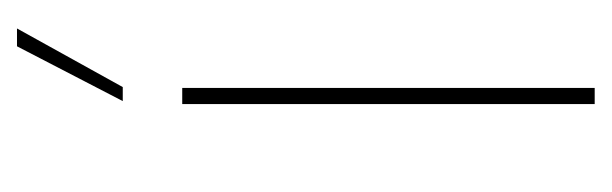

<svg xmlns="http://www.w3.org/2000/svg" viewBox="-267 -453 720 226"><g transform="rotate(-90 93.0 -340.0)"><path d="M83.5 0V-485.5H102.5V0ZM151.5 -680H172.5L103.5 -555.5H87Z"/></g></svg>

Font: Anek Odia Medium Thin
Style: Regular
Weight: 250
Version: Version 1.003